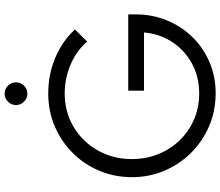

<svg xmlns="http://www.w3.org/2000/svg" viewBox="-81 -858 950 828"><g transform="rotate(-90 394.0 -444.0)"><path d="M406 11Q330 11 264.5 -17Q199 -45 149.5 -94.5Q100 -144 72 -209.5Q44 -275 44 -350Q44 -425 71.5 -490.5Q99 -556 148.5 -605.5Q198 -655 263.5 -683Q329 -711 405 -711Q486 -711 558 -681Q630 -651 681 -596L629 -543Q589 -589 529.5 -614.5Q470 -640 405 -640Q345 -640 293.5 -618Q242 -596 203.5 -556.5Q165 -517 143.5 -464.5Q122 -412 122 -350Q122 -289 143.5 -236Q165 -183 203.5 -143.5Q242 -104 293.5 -82Q345 -60 405 -60Q476 -60 533.5 -91Q591 -122 626.5 -176Q662 -230 668 -298H417V-366H746V-335Q746 -262 720 -199Q694 -136 648 -89Q602 -42 540 -15.5Q478 11 406 11ZM404 -801Q384 -801 369.5 -815.5Q355 -830 355 -850Q355 -870 369.5 -884.5Q384 -899 404 -899Q424 -899 438.5 -884.5Q453 -870 453 -850Q453 -830 438.5 -815.5Q424 -801 404 -801Z"/></g></svg>

Font: Red Hat Display
Style: Regular
Weight: 300
Designer: Pentagram, MCKL
Foundry: Pentagram, MCKL
Version: Version 1.023